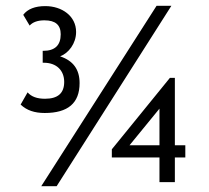

<svg xmlns="http://www.w3.org/2000/svg" viewBox="-20 -627 718 661"><path d="M570 -607H519L122 14H175ZM242 -517C242 -572 193 -606 136 -606C101 -606 75 -596 60 -576L82 -539C93 -551 110 -557 133 -557C171 -557 189 -541 189 -509C189 -471 169 -452 129 -452H127V-411H131C175 -411 201 -384 201 -345C201 -306 179 -287 135 -287C108 -287 88 -294 75 -309L51 -267C72 -247 99 -238 134 -238C214 -238 254 -272 254 -341C254 -388 232 -418 187 -433C216 -444 242 -477 242 -517ZM618 -85V-127H582V-359H565L365 -113V-85H529V0H582V-85ZM529 -127H426L529 -253Z"/></svg>

Font: linja pona
Style: Regular
Weight: 400
Foundry: jan Same & David A Roberts
Version: Version 4.9